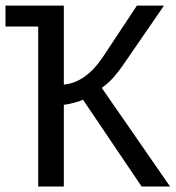

<svg xmlns="http://www.w3.org/2000/svg" viewBox="-20 -679 640 699"><path d="M0 -658.7H212.4V-371.1Q293 -378.4 356 -473.6L478.5 -658.7H577.1L432.6 -448.7Q412.6 -419.4 395 -399.2Q377.4 -378.9 350.6 -358.9L599.1 0H495.6L282.2 -315.9Q270 -310.1 248 -304.4Q226.1 -298.8 212.4 -297.4V0H119.1V-582.5H0Z"/></svg>

Font: Cousine
Style: Regular
Weight: 400
Monospace: yes
Designer: Steve Matteson
Foundry: Monotype Imaging Inc.
Version: Version 1.21